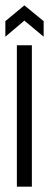

<svg xmlns="http://www.w3.org/2000/svg" viewBox="-26 -697 183 717"><path d="M37 0V-528H93V0ZM-6 -560V-618L65 -677L137 -618V-560L65 -620Z"/></svg>

Font: Bricolage Grotesque 48pt Condensed ExtraLight
Style: Regular
Weight: 200
Width: 3
Designer: Mathieu Triay
Foundry: Atelier Triay
Version: Version 1.000; ttfautohint (v1.8.4.7-5d5b);gftools[0.9.32]